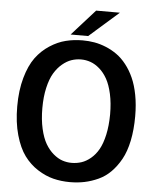

<svg xmlns="http://www.w3.org/2000/svg" viewBox="-63 -1010 885 1077"><g transform="rotate(5 380.0 -471.5)"><path d="M374 -784.2Q408.2 -784.2 440.4 -778.6Q472.7 -772.9 505.9 -759.3Q539.1 -745.6 567.9 -725.1Q596.7 -704.6 621.8 -672.6Q647 -640.6 665 -600.3Q683.1 -560.1 693.6 -505.4Q704.1 -450.7 704.1 -386.2Q704.1 -309.6 691.2 -247.3Q678.2 -185.1 654.3 -142.1Q630.4 -99.1 599.6 -68.1Q568.8 -37.1 530.5 -19.5Q492.2 -2 453.4 6.1Q414.6 14.2 371.1 14.2Q322.3 14.2 277.8 3.2Q233.4 -7.8 189 -36.1Q144.5 -64.5 112.3 -108.2Q80.1 -151.9 60.1 -222.7Q40 -293.5 40 -383.8Q40 -474.1 60.1 -545.2Q80.1 -616.2 112.5 -660.2Q145 -704.1 189.5 -732.9Q233.9 -761.7 279.1 -772.9Q324.2 -784.2 374 -784.2ZM374 -676.8Q346.7 -676.8 320.6 -668Q294.4 -659.2 268.8 -637.7Q243.2 -616.2 223.9 -584Q204.6 -551.8 192.9 -500.7Q181.2 -449.7 181.2 -386.2Q181.2 -321.8 192.9 -270.5Q204.6 -219.2 223.6 -186.8Q242.7 -154.3 268.1 -132.8Q293.5 -111.3 318.8 -102.8Q344.2 -94.2 371.1 -94.2Q399.9 -94.2 426.3 -102.8Q452.6 -111.3 478 -132.3Q503.4 -153.3 521.7 -185.5Q540 -217.8 551.3 -268.6Q562.5 -319.3 563 -383.8Q563 -447.3 551.8 -498.3Q540.5 -549.3 522.2 -582Q503.9 -614.7 479 -636.5Q454.1 -658.2 428 -667.5Q401.9 -676.8 374 -676.8ZM434.1 -957H567.9L401.9 -811H303.2Z"/></g></svg>

Font: Junction Bold
Style: Bold
Weight: 700
Designer: Caroline Hadilaksono
Foundry: Caroline Hadilaksono
Version: Version 001.001